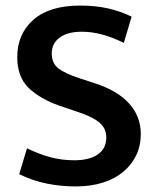

<svg xmlns="http://www.w3.org/2000/svg" viewBox="-20 -660 566 690"><path d="M268 -640Q324 -640 369.5 -629.5Q415 -619 453 -600L425 -506Q384 -526 347 -536Q310 -546 274 -546Q223 -546 194.5 -525Q166 -504 166 -468Q166 -433 189.5 -414.5Q213 -396 265 -379L326 -359Q404 -333 445 -287Q486 -241 486 -178Q486 -137 470 -103Q454 -69 424 -43.5Q394 -18 350.5 -4Q307 10 252 10Q198 10 147 -0.5Q96 -11 49 -34L77 -127Q120 -106 161 -95Q202 -84 247 -84Q301 -84 331.5 -105Q362 -126 362 -166Q362 -180 357 -193Q352 -206 339.5 -217.5Q327 -229 305.5 -239.5Q284 -250 250 -261L194 -280Q125 -304 83.5 -343.5Q42 -383 42 -455Q42 -538 100 -589Q158 -640 268 -640Z"/></svg>

Font: Mukta Mahee SemiBold
Style: Regular
Weight: 600
Designer: Shuchita Grover, Noopur Datye, Girish Dalvi, Yashodeep Gholap
Foundry: Ek Type
Version: Version 2.538;PS 1.000;hotconv 16.6.51;makeotf.lib2.5.65220;